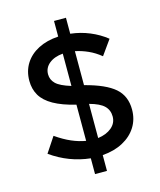

<svg xmlns="http://www.w3.org/2000/svg" viewBox="-122 -855 844 1010"><g transform="rotate(-15 300.0 -350.0)"><path d="M269 67V-19Q212 -25 158 -45.5Q104 -66 55 -101L110 -184Q153 -154 192.5 -137Q232 -120 269 -114V-311Q195 -329 149 -355Q103 -381 82.5 -416Q62 -451 62 -496Q62 -549 87.5 -589.5Q113 -630 159.5 -654Q206 -678 269 -682V-767H334V-680Q388 -674 437.5 -653.5Q487 -633 527 -601L470 -521Q438 -547 403.5 -562.5Q369 -578 334 -585V-400Q446 -371 495.5 -328Q545 -285 545 -211Q545 -158 519 -116.5Q493 -75 445.5 -49.5Q398 -24 334 -19V67ZM166 -504Q166 -474 188 -452.5Q210 -431 269 -413V-589Q222 -585 194 -562Q166 -539 166 -504ZM437 -202Q437 -237 413.5 -260Q390 -283 334 -298V-112Q380 -118 408.5 -142Q437 -166 437 -202Z"/></g></svg>

Font: Red Hat Mono SemiBold
Style: Regular
Weight: 600
Monospace: yes
Designer: Pentagram, MCKL
Foundry: Pentagram, MCKL
Version: Version 1.023